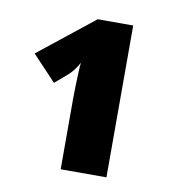

<svg xmlns="http://www.w3.org/2000/svg" viewBox="-57 -896 490 533"><g transform="rotate(10 187.5 -630.0)"><path d="M277 -844V-416H148V-614Q148 -626 148.5 -647.5Q149 -669 150 -689.5Q151 -710 152 -717Q148 -709 140 -698Q132 -687 124 -680L88 -649L21 -720L177 -844Z"/></g></svg>

Font: Noto Sans Disp ExtBd
Style: Regular
Weight: 800
Designer: Monotype Design Team
Foundry: Monotype Imaging Inc.
Version: Version 2.000;GOOG;noto-source:20170915:90ef993387c0; ttfaut